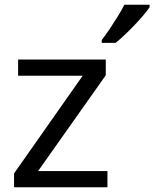

<svg xmlns="http://www.w3.org/2000/svg" viewBox="-20 -786 648 806"><path d="M431 0H39V-58L327 -468H56V-536H424V-470L140 -68H431ZM608 -766V-756Q599 -742 582 -722Q565 -702 544.5 -680.5Q524 -659 503.5 -639.5Q483 -620 465 -606H407V-618Q422 -637 439.5 -663Q457 -689 474 -716.5Q491 -744 502 -766Z"/></svg>

Font: Noto Sans Georgian
Style: Regular
Weight: 400
Designer: Monotype Design Team, Akaki Razmadze
Foundry: Google LLC
Version: Version 2.002